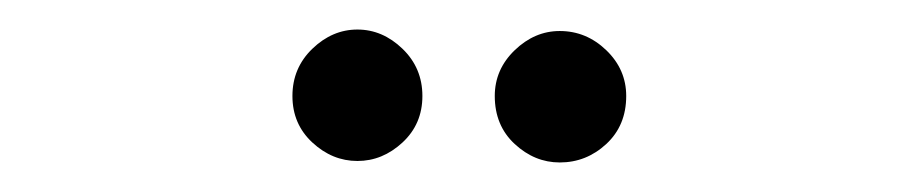

<svg xmlns="http://www.w3.org/2000/svg" viewBox="-20 -860 621 130"><path d="M222 -751Q205 -751 191.5 -763.5Q178 -776 178 -795Q178 -814 191.5 -827Q205 -840 222 -840Q239 -840 252.5 -827Q266 -814 266 -795Q266 -776 252.5 -763.5Q239 -751 222 -751ZM359 -750Q342 -750 328.5 -762.5Q315 -775 315 -795Q315 -813 328.5 -826Q342 -839 359 -839Q377 -839 390.5 -826Q404 -813 404 -795Q404 -775 390.5 -762.5Q377 -750 359 -750Z"/></svg>

Font: Phudu
Style: Regular
Weight: 400
Version: Version 1.005;gftools[0.9.23]